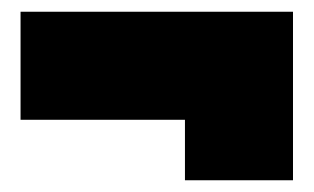

<svg xmlns="http://www.w3.org/2000/svg" viewBox="-20 -409 534 327"><path d="M295 -102V-205H15V-389H479V-102Z"/></svg>

Font: Kanit Black
Style: Regular
Weight: 900
Designer: Katatrad Team
Foundry: CadsonDemak
Version: Version 2.000; ttfautohint (v1.8.3)